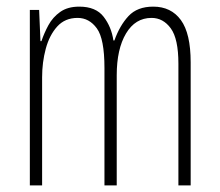

<svg xmlns="http://www.w3.org/2000/svg" viewBox="-20 -559 663 579"><path d="M442 -539Q496 -539 525.5 -498.5Q555 -458 555 -371V0H518V-367Q518 -442 495 -473.5Q472 -505 437 -505Q388 -505 360 -458Q332 -411 332 -332V0H295V-354Q295 -442 272 -473.5Q249 -505 214 -505Q176 -505 152.5 -479Q129 -453 118 -412Q107 -371 107 -326V0H70V-529H98L102 -435H105Q113 -459 126 -483Q139 -507 161.5 -523Q184 -539 219 -539Q269 -539 292.5 -508.5Q316 -478 322 -437H325Q341 -482 367.5 -510.5Q394 -539 442 -539Z"/></svg>

Font: Noto Sans Tamil ExtraCondensed ExtraLight
Style: Regular
Weight: 200
Width: 2
Designer: Jelle Bosma - Monotype Design Team
Foundry: Monotype Imaging Inc.
Version: Version 2.004; ttfautohint (v1.8.4.7-5d5b)